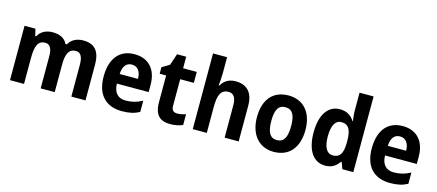

<svg xmlns="http://www.w3.org/2000/svg" viewBox="-54 -1306 4239 1862"><g transform="rotate(15 2065.5 -375.0)"><path d="M660 -556C601 -556 544 -533 515 -478H501C476 -530 426 -556 353 -556C295 -556 236 -533 207 -476H198L181 -546H72V0H213V-259C213 -376 235 -439 309 -439C358 -439 380 -399 380 -321V0H521V-275C521 -383 547 -439 617 -439C666 -439 688 -397 688 -320V0H830V-358C830 -495 773 -556 660 -556Z M1176 -556C1031 -556 940 -458 940 -269C940 -87 1036 10 1196 10C1269 10 1322 -2 1372 -29V-142C1316 -112 1266 -99 1204 -99C1128 -99 1084 -147 1082 -236H1401V-309C1401 -464 1316 -556 1176 -556ZM1176 -452C1238 -452 1267 -403 1268 -333H1084C1088 -417 1125 -452 1176 -452Z M1721 -107C1685 -107 1664 -126 1664 -166V-436H1801V-546H1664V-662H1572L1533 -546L1458 -501V-436H1523V-168C1523 -36 1583 10 1680 10C1729 10 1776 0 1807 -15V-123C1777 -113 1750 -107 1721 -107Z M2048 -599V-760H1907V0H2048V-260C2048 -378 2072 -439 2151 -439C2203 -439 2227 -400 2227 -321V0H2368V-358C2368 -492 2301 -556 2191 -556C2129 -556 2078 -531 2048 -476H2040C2043 -500 2048 -553 2048 -599Z M2965 -274C2965 -456 2866 -556 2723 -556C2565 -556 2478 -450 2478 -274C2478 -102 2571 10 2720 10C2880 10 2965 -103 2965 -274ZM2622 -274C2622 -385 2651 -438 2721 -438C2792 -438 2821 -385 2821 -274C2821 -163 2792 -108 2722 -108C2652 -108 2622 -163 2622 -274Z M3237 10C3306 10 3347 -21 3378 -67H3384L3409 0H3519V-760H3378V-579C3378 -542 3384 -504 3387 -476H3383C3353 -525 3306 -556 3238 -556C3122 -556 3047 -456 3047 -273C3047 -90 3121 10 3237 10ZM3284 -105C3224 -105 3190 -161 3190 -272C3190 -381 3223 -439 3283 -439C3358 -439 3384 -384 3384 -277V-255C3383 -153 3355 -105 3284 -105Z M3868 -556C3723 -556 3632 -458 3632 -269C3632 -87 3728 10 3888 10C3961 10 4014 -2 4064 -29V-142C4008 -112 3958 -99 3896 -99C3820 -99 3776 -147 3774 -236H4093V-309C4093 -464 4008 -556 3868 -556ZM3868 -452C3930 -452 3959 -403 3960 -333H3776C3780 -417 3817 -452 3868 -452Z"/></g></svg>

Font: Noto Sans Telugu SemiCondensed
Style: Bold
Weight: 700
Width: 4
Designer: Jelle Bosma - Monotype Design Team
Foundry: Monotype Imaging Inc.
Version: Version 2.005